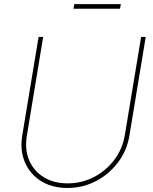

<svg xmlns="http://www.w3.org/2000/svg" viewBox="-20 -908 749 938"><path d="M309.6 10.3Q234.4 10.3 180.4 -23.4Q126.5 -57.1 101.6 -115.5Q76.7 -173.8 88.9 -247.6L168.5 -727.5H190.9L111.3 -245.6Q100.1 -178.2 122.3 -125.5Q144.5 -72.8 193.4 -42.5Q242.2 -12.2 310.1 -12.2Q379.4 -12.2 438.7 -43Q498 -73.7 538.3 -127Q578.6 -180.2 589.8 -247.6L669.4 -727.5H691.9L612.3 -245.6Q600.1 -171.9 556.2 -114Q512.2 -56.2 448 -22.9Q383.8 10.3 309.6 10.3ZM570.3 -887.7 566.4 -865.2H338.9L342.8 -887.7Z"/></svg>

Font: Inter 17pt Thin
Style: Italic
Weight: 250
Italic angle: -9.3988°
Version: Version 4.001;git-66647c0bb